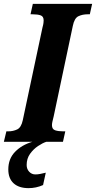

<svg xmlns="http://www.w3.org/2000/svg" viewBox="-40 -734 497 994"><path d="M-20 0 -7 -54H3Q28 -54 49 -64Q70 -74 78 -112L180 -592Q184 -606 185 -615Q186 -624 186 -628Q186 -649 170.5 -654.5Q155 -660 128 -660H118L130 -714H437L425 -660H414Q387 -660 366 -650Q345 -640 337 -600L238 -132Q234 -116 231.5 -105Q229 -94 229 -86Q229 -65 245.5 -59.5Q262 -54 287 -54H298L286 0ZM108 240Q58 240 30.5 215Q3 190 3 143Q3 88 38 52Q73 16 128 0H200Q181 6 157 22Q133 38 115.5 62.5Q98 87 98 120Q98 141 111 155Q124 169 143 169Q155 169 168 166.5Q181 164 197 160L183 224Q147 240 108 240Z"/></svg>

Font: Noto Serif ExtraCondensed ExtraBold
Style: Italic
Weight: 800
Width: 2
Italic angle: -12°
Designer: Monotype Design Team
Foundry: Monotype Imaging Inc.
Version: Version 2.013